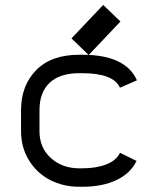

<svg xmlns="http://www.w3.org/2000/svg" viewBox="-20 -729 640 762"><path d="M306.6 -438.5H294.4Q217.3 -438.5 177 -400.4Q136.7 -362.3 136.7 -291.5V-208.5Q136.7 -142.6 181.9 -101.8Q227.1 -61 294.4 -61H306.6Q361.3 -61 401.1 -76.2Q440.9 -91.3 456.5 -122.6L522 -90.3Q497.6 -40.5 441.9 -14.2Q386.2 12.2 306.6 12.2H294.4Q230.5 12.2 178 -15.1Q125.5 -42.5 94.5 -93.5Q63.5 -144.5 63.5 -208.5V-291.5Q63.5 -389.2 123.3 -450.4Q183.1 -511.7 294.4 -511.7H306.6Q478.5 -511.7 523.4 -410.2L456.1 -380.9Q430.2 -438.5 306.6 -438.5ZM332 -510.7 263.7 -576.7 389.6 -709.5 458 -643.6Z"/></svg>

Font: Anka/Coder
Style: Regular
Weight: 400
Monospace: yes
Version: Version 001.100